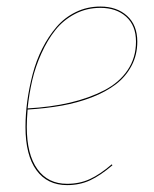

<svg xmlns="http://www.w3.org/2000/svg" viewBox="-20 -547 462 577"><path d="M392.6 -421.9Q392.6 -381.8 375.2 -349.1Q357.9 -316.4 328.1 -293.7Q298.3 -271 256.1 -254.6Q213.9 -238.3 166.3 -229.7Q118.7 -221.2 63 -217.8Q60.5 -187.5 60.5 -166Q60.5 -83 92.3 -38.8Q124 5.4 181.6 5.4Q219.2 5.4 250 -8.8Q280.8 -22.9 315.9 -53.2L317.9 -50.3Q281.7 -19.5 250.7 -5.1Q219.7 9.3 181.6 9.3Q122.1 9.3 89.4 -35.6Q56.6 -80.6 56.6 -165.5Q56.6 -203.6 62 -243.2Q67.4 -282.7 78.1 -324Q88.9 -365.2 107.2 -401.4Q125.5 -437.5 149.7 -465.8Q173.8 -494.1 207.8 -510.7Q241.7 -527.3 281.7 -527.3Q331.1 -527.3 361.8 -499.5Q392.6 -471.7 392.6 -421.9ZM281.7 -523.4Q240.2 -523.4 205.3 -505.1Q170.4 -486.8 146.5 -456.8Q122.6 -426.8 104.5 -386.7Q86.4 -346.7 76.9 -305.7Q67.4 -264.6 63 -221.2Q132.8 -225.1 190.2 -238.5Q247.6 -252 293 -275.4Q338.4 -298.8 363.5 -336.2Q388.7 -373.5 388.7 -421.9Q388.7 -470.2 359.1 -496.8Q329.6 -523.4 281.7 -523.4Z"/></svg>

Font: Fira Sans Compressed Four
Style: Italic
Weight: 100
Width: 3
Italic angle: -8°
Designer: Carrois Corporate & Edenspiekermann AG
Foundry: Carrois Corporate GbR & Edenspiekermann AG
Version: Version 4.203;PS 004.203;hotconv 1.0.88;makeotf.lib2.5.64775